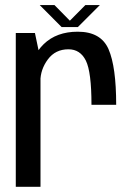

<svg xmlns="http://www.w3.org/2000/svg" viewBox="-20 -722 516 742"><path d="M333.5 -317H429Q429 -464 399.5 -531.8Q370 -599.5 280.5 -599.5Q198.5 -599.5 149 -551.5Q99.5 -503.5 99.5 -431L136 -407Q136 -453.5 165 -492.5Q194 -531.5 244.5 -531.5Q290 -531.5 311.8 -487.8Q333.5 -444 333.5 -317ZM41 0H136.5V-492L115 -594.5H41ZM218 -617.5H281L366 -702.5H310L250 -642L190.5 -702.5H133.5Z"/></svg>

Font: Anybody SemiCondensed
Style: Regular
Weight: 400
Width: 4
Version: Version 1.113;gftools[0.9.25]